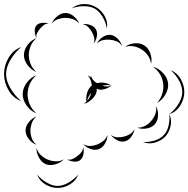

<svg xmlns="http://www.w3.org/2000/svg" viewBox="-110 -801 929 947"><path d="M244 -760Q269 -780 302.5 -781Q336 -782 363 -766Q391 -750 407 -720.5Q423 -691 417 -660Q412 -691 396 -718Q380 -745 358 -758Q337 -770 305.5 -770.5Q274 -771 244 -760ZM145 -685Q153 -705 172.5 -721Q192 -737 213 -737Q234 -737 253.5 -721Q273 -705 280 -685Q266 -701 248 -707Q230 -713 213 -713Q196 -713 177.5 -707Q159 -701 145 -685ZM70 -613Q63 -626 61.5 -644.5Q60 -663 69 -675Q78 -686 97 -688Q116 -690 130 -685Q115 -685 105 -676.5Q95 -668 87 -659Q80 -650 73.5 -639Q67 -628 70 -613ZM297 -682Q314 -685 334.5 -678Q355 -671 363 -656Q372 -641 367.5 -620Q363 -599 352 -586Q358 -602 354 -617Q350 -632 343 -644Q336 -656 325 -667.5Q314 -679 297 -682ZM368 -586Q376 -604 395.5 -617.5Q415 -631 435 -629Q454 -627 470.5 -610Q487 -593 492 -574Q481 -591 464.5 -597.5Q448 -604 432 -605Q417 -607 399.5 -603.5Q382 -600 368 -586ZM70 -446Q45 -455 26.5 -479Q8 -503 8 -529Q8 -556 26.5 -580Q45 -604 70 -613Q50 -596 41 -573.5Q32 -551 32 -529Q32 -508 41 -485.5Q50 -463 70 -446ZM507 -570Q527 -585 555 -587.5Q583 -590 603 -576Q623 -563 632 -536Q641 -509 635 -486Q632 -510 619 -528Q606 -546 590 -556Q574 -567 552.5 -572Q531 -577 507 -570ZM-5 -302Q-45 -317 -67.5 -355.5Q-90 -394 -90 -436Q-90 -478 -67.5 -516.5Q-45 -555 -5 -569Q-37 -542 -58.5 -505.5Q-80 -469 -80 -436Q-80 -402 -58.5 -365.5Q-37 -329 -5 -302ZM644 -472Q671 -465 693.5 -441.5Q716 -418 719 -390Q722 -362 705.5 -334Q689 -306 664 -293Q683 -314 690.5 -339.5Q698 -365 695 -387Q693 -410 680 -433Q667 -456 644 -472ZM732 -455Q764 -442 782 -410Q800 -378 799 -344Q798 -310 778 -279Q758 -248 725 -238Q752 -259 770 -288Q788 -317 789 -344Q790 -372 774 -402Q758 -432 732 -455ZM318 -289 317 -294Q310 -291 303 -289Q310 -294 316 -299Q313 -321 320 -344Q327 -367 343 -379Q342 -392 337 -405.5Q332 -419 322 -430Q330 -426 337 -419Q337 -424 338 -430Q341 -416 349.5 -406.5Q358 -397 368 -391Q407 -400 439 -379Q417 -384 395 -378Q405 -375 416 -374.5Q427 -374 439 -379Q426 -367 404.5 -361Q383 -355 368 -363L367 -364Q367 -358 367 -352Q364 -334 350 -318.5Q336 -303 319 -294Q318 -292 318 -289ZM70 -242Q42 -252 22 -279.5Q2 -307 2 -336Q2 -366 22 -393Q42 -420 70 -430Q47 -411 36.5 -385.5Q26 -360 26 -336Q26 -312 36.5 -286.5Q47 -261 70 -242ZM340 -343Q325 -326 320 -304Q328 -313 333 -323Q338 -333 340 -343ZM659 -278Q670 -258 669.5 -232Q669 -206 654 -189Q640 -172 614 -167.5Q588 -163 567 -171Q589 -171 607 -181Q625 -191 636 -205Q648 -218 655.5 -237Q663 -256 659 -278ZM725 -238Q738 -211 731.5 -180Q725 -149 705 -127Q684 -106 653 -97.5Q622 -89 595 -101Q625 -99 653 -108Q681 -117 697 -134Q714 -151 721 -179.5Q728 -208 725 -238ZM70 -87Q49 -94 32.5 -114.5Q16 -135 16 -157Q16 -179 32.5 -199Q49 -219 70 -226Q53 -212 46.5 -193Q40 -174 40 -157Q40 -139 46.5 -120Q53 -101 70 -87ZM553 -164Q551 -145 537.5 -126.5Q524 -108 506 -104Q487 -99 467 -110Q447 -121 436 -136Q451 -125 468 -124Q485 -123 500 -127Q515 -130 529.5 -138.5Q544 -147 553 -164ZM420 -135Q420 -115 408.5 -94Q397 -73 378 -66Q359 -58 336 -66.5Q313 -75 300 -90Q318 -80 336 -81Q354 -82 369 -88Q384 -94 398.5 -105Q413 -116 420 -135ZM300 -75Q305 -60 301.5 -40.5Q298 -21 285 -11Q273 -2 253.5 -4Q234 -6 221 -15Q236 -11 248.5 -17Q261 -23 271 -31Q281 -38 290 -48.5Q299 -59 300 -75ZM205 -15Q189 2 163 9.5Q137 17 116 9Q95 0 82 -24Q69 -48 70 -71Q77 -49 92.5 -35Q108 -21 125 -14Q142 -7 163 -5.5Q184 -4 205 -15ZM276 60Q265 90 235.5 108Q206 126 174 126Q142 126 113 108Q84 90 73 60Q93 84 121 100Q149 116 174 116Q200 116 227.5 100Q255 84 276 60Z"/></svg>

Font: Rubik Puddles
Style: Regular
Weight: 400
Designer: Hubert and Fischer, NaN
Foundry: Hubert and Fischer, NaN
Version: Version 2.200